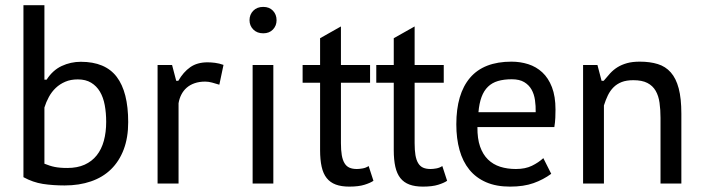

<svg xmlns="http://www.w3.org/2000/svg" viewBox="-20 -692 2650 724"><path d="M68.4 -672.4H147.5V-391.6H155.8Q178.7 -427.2 212.6 -443.1Q246.6 -459 284.7 -459Q377 -459 420.2 -402.1Q463.4 -345.2 463.4 -231.4Q463.4 -172.9 446.5 -128.4Q429.7 -84 398.7 -53.7Q367.7 -23.4 323.2 -8.1Q278.8 7.3 223.6 7.3Q179.2 7.3 141.6 1.5Q104 -4.4 68.4 -23.9ZM273.4 -392.6Q246.6 -392.6 226.1 -383.8Q205.6 -375 190.2 -360.4Q174.8 -345.7 164.3 -326.4Q153.8 -307.1 147.5 -286.6V-74.7Q157.7 -70.8 167 -67.6Q176.3 -64.5 186.3 -62.5Q196.3 -60.5 207.8 -59.6Q219.2 -58.6 233.9 -58.6Q271.5 -58.6 299.1 -71Q326.7 -83.5 344.7 -106.2Q362.8 -128.9 371.6 -161.1Q380.4 -193.4 380.4 -232.4Q380.4 -266.1 375 -295.4Q369.6 -324.7 356.9 -346.2Q344.2 -367.7 323.7 -380.1Q303.2 -392.6 273.4 -392.6Z M807.1 -372.6Q793.5 -377 779.8 -380.6Q766.1 -384.3 753.9 -384.3Q731.4 -384.3 713.9 -378.2Q696.3 -372.1 683.8 -361.1Q671.4 -350.1 663.8 -335.2Q656.2 -320.3 653.3 -302.7V0H574.2V-446.8H628.9L644.5 -387.2H652.3Q671.4 -420.4 697.5 -438.7Q723.6 -457 762.7 -457Q774.9 -457 790.8 -455.1Q806.6 -453.1 822.8 -447.3Z M932.6 -446.8H1010.7V0H932.6ZM920.9 -615.7Q920.9 -637.2 935.1 -651.6Q949.2 -666 972.7 -666Q995.6 -666 1009.3 -651.6Q1022.9 -637.2 1022.9 -615.7Q1022.9 -595.2 1009.3 -580.8Q995.6 -566.4 972.7 -566.4Q949.2 -566.4 935.1 -580.8Q920.9 -595.2 920.9 -615.7Z M1121.1 -446.8H1187V-547.9L1265.6 -592.3V-446.8H1375.5V-379.9H1265.6V-152.3Q1265.6 -125.5 1268.8 -106.9Q1272 -88.4 1279.1 -76.7Q1286.1 -64.9 1297.6 -59.8Q1309.1 -54.7 1325.7 -54.7Q1335 -54.7 1347.4 -56.9Q1359.9 -59.1 1370.1 -65.9L1388.2 -10.3Q1377 -2.4 1354.7 4.6Q1332.5 11.7 1296.9 11.7Q1267.1 11.7 1246.1 3.9Q1225.1 -3.9 1211.9 -20.5Q1198.7 -37.1 1192.9 -63.2Q1187 -89.4 1187 -126V-379.9H1121.1Z M1398.9 -446.8H1464.8V-547.9L1543.5 -592.3V-446.8H1653.3V-379.9H1543.5V-152.3Q1543.5 -125.5 1546.6 -106.9Q1549.8 -88.4 1556.9 -76.7Q1564 -64.9 1575.4 -59.8Q1586.9 -54.7 1603.5 -54.7Q1612.8 -54.7 1625.2 -56.9Q1637.7 -59.1 1647.9 -65.9L1666 -10.3Q1654.8 -2.4 1632.6 4.6Q1610.4 11.7 1574.7 11.7Q1544.9 11.7 1523.9 3.9Q1502.9 -3.9 1489.7 -20.5Q1476.6 -37.1 1470.7 -63.2Q1464.8 -89.4 1464.8 -126V-379.9H1398.9Z M2058.6 -36.6Q2028.8 -14.6 1991.9 -1.5Q1955.1 11.7 1903.3 11.7Q1851.1 11.7 1813 -4.9Q1774.9 -21.5 1750 -52Q1725.1 -82.5 1712.9 -126Q1700.7 -169.4 1700.7 -223.1Q1700.7 -337.9 1752.4 -398.7Q1804.2 -459.5 1908.7 -459.5Q1941.9 -459.5 1971.9 -450Q2002 -440.4 2024.9 -419.2Q2047.9 -397.9 2061.3 -363.3Q2074.7 -328.6 2074.7 -278.8Q2074.7 -265.6 2074 -247.8Q2073.2 -230 2070.3 -212.9H1780.3Q1779.8 -169.4 1790.3 -139.4Q1800.8 -109.4 1820.1 -90.6Q1839.4 -71.8 1866.2 -63.2Q1893.1 -54.7 1925.3 -54.7Q1960.9 -54.7 1985.8 -66.9Q2010.7 -79.1 2028.8 -95.7ZM2000 -269Q2000.5 -292.5 1997.3 -314.7Q1994.1 -336.9 1984.4 -354.2Q1974.6 -371.6 1956.8 -382.3Q1939 -393.1 1909.7 -393.1Q1879.9 -393.1 1857.7 -386.5Q1835.4 -379.9 1820.1 -365Q1804.7 -350.1 1795.9 -326.4Q1787.1 -302.7 1784.2 -269Z M2470.7 0V-247.1Q2470.7 -278.3 2467 -304.4Q2463.4 -330.6 2452.4 -349.6Q2441.4 -368.7 2421.1 -379.2Q2400.9 -389.6 2368.2 -389.6Q2342.3 -389.6 2324.2 -382.6Q2306.2 -375.5 2293.5 -362.8Q2280.8 -350.1 2272.2 -332.5Q2263.7 -314.9 2257.3 -294.4V0H2178.7V-446.8H2232.9L2248.5 -387.2H2256.3Q2268.6 -402.3 2281 -415.8Q2293.5 -429.2 2308.8 -438.7Q2324.2 -448.2 2344.5 -453.9Q2364.7 -459.5 2392.6 -459.5Q2431.2 -459.5 2460.4 -450.4Q2489.7 -441.4 2509.5 -418.9Q2529.3 -396.5 2539.3 -358.6Q2549.3 -320.8 2549.3 -263.2V0Z"/></svg>

Font: PT Astra Sans
Style: Regular
Weight: 400
Designer: A.Korolkova, I. Chaeva
Foundry: ParaType Ltd
Version: Version 1.001; ttfautohint (v1.6)